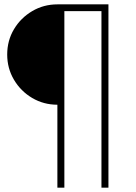

<svg xmlns="http://www.w3.org/2000/svg" viewBox="-20 -750 623 880"><path d="M243 -270Q180 -270 127.5 -301Q75 -332 44 -384.5Q13 -437 13 -500Q13 -564 44 -616Q75 -668 127.5 -699Q180 -730 243 -730H477V110H445V-699H275V110H243Z"/></svg>

Font: M PLUS 1 Thin ExtraLight
Style: Regular
Weight: 250
Version: Version 1.001